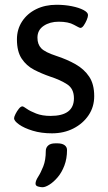

<svg xmlns="http://www.w3.org/2000/svg" viewBox="-20 -550 453 805"><path d="M198 9Q153 9 117 -2Q81 -13 60 -28Q39 -43 39 -54Q39 -60 45 -72Q51 -84 59 -94Q67 -104 74 -104Q78 -104 92 -94Q106 -84 131.5 -74Q157 -64 192 -64Q290 -64 290 -138Q290 -178 261.5 -196.5Q233 -215 190 -229Q155 -241 123 -257.5Q91 -274 71 -304Q51 -334 51 -385Q51 -427 72.5 -460Q94 -493 131.5 -511.5Q169 -530 217 -530Q251 -530 281 -524Q311 -518 330 -508Q349 -498 349 -487Q349 -479 343.5 -466Q338 -453 331 -443Q324 -433 317 -433Q313 -433 290 -446Q267 -459 226 -459Q189 -459 163 -441.5Q137 -424 137 -392Q137 -364 153 -347.5Q169 -331 215 -316Q261 -301 297 -280.5Q333 -260 354 -228.5Q375 -197 375 -147Q375 -102 351.5 -67Q328 -32 288 -11.5Q248 9 198 9ZM158 235Q150 235 139.5 232Q129 229 129 220Q129 208 140 191Q151 174 161.5 147.5Q172 121 172 83Q172 69 182 60Q192 51 212 51H221Q240 51 250.5 58.5Q261 66 261 79Q261 115 250 144Q239 173 222 193Q205 213 187.5 224Q170 235 158 235Z"/></svg>

Font: Asap
Style: Regular
Weight: 400
Designer: Pablo Cosgaya
Foundry: Omnibus-Type
Version: Version 3.001